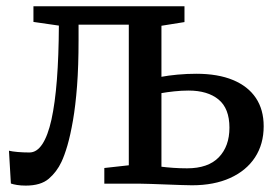

<svg xmlns="http://www.w3.org/2000/svg" viewBox="-20 -574 870 600"><path d="M60.5 6Q45 6 33 4Q21 2 14 -0.5L8 -103Q18.5 -100.5 35.5 -99Q52.5 -97.5 72 -97.5Q95 -97.5 112.2 -123.5Q129.5 -149.5 140.8 -200.2Q152 -251 157.8 -325Q163.5 -399 164 -494L84.5 -505.5V-554.5H556.5V-505L484.5 -493.5V-334Q505 -338 534.8 -340.8Q564.5 -343.5 593.5 -343.5Q661 -343.5 708 -324Q755 -304.5 779.5 -268Q804 -231.5 804 -179.5Q804 -123.5 776.8 -82Q749.5 -40.5 699.2 -17.8Q649 5 580 5Q567.5 5 545.5 4.2Q523.5 3.5 498.8 2.5Q474 1.5 452.2 0.8Q430.5 0 418 0H306V-49L382.5 -57.5V-497H225.5V-448Q225.5 -367.5 220.8 -305.5Q216 -243.5 208 -197.5Q200 -151.5 190.8 -119.8Q181.5 -88 172 -68Q157.5 -37 132.5 -15.5Q107.5 6 60.5 6ZM564.5 -48Q630.5 -48 663.8 -82.5Q697 -117 697 -175Q697 -235 663 -263Q629 -291 569 -291Q547.5 -291 524.2 -288.5Q501 -286 484.5 -283V-53Q500.5 -51 521.2 -49.5Q542 -48 564.5 -48Z"/></svg>

Font: Merriweather 20pt
Style: Regular
Weight: 400
Version: Version 2.100